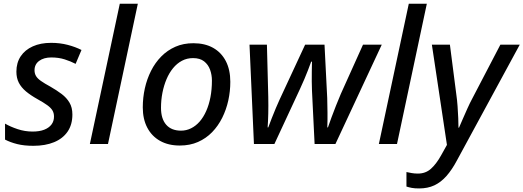

<svg xmlns="http://www.w3.org/2000/svg" viewBox="-20 -780 2835 1040"><path d="M160.6 9.8Q110.8 9.8 73.5 0.5Q36.1 -8.8 7.3 -23.9V-110.4Q35.6 -93.8 75.2 -80.6Q114.7 -67.4 156.7 -67.4Q193.8 -67.4 219.5 -77.4Q245.1 -87.4 258.8 -105.5Q272.5 -123.5 272.5 -148.4Q272.5 -167.5 264.2 -181.6Q255.9 -195.8 236.1 -210.2Q216.3 -224.6 182.6 -243.2Q146 -263.7 120.6 -284.9Q95.2 -306.2 82 -331.8Q68.8 -357.4 68.8 -391.6Q68.8 -439.9 92 -474.9Q115.2 -509.8 157.5 -528.8Q199.7 -547.9 256.8 -547.9Q305.2 -547.9 346.9 -536.9Q388.7 -525.9 421.4 -509.3L389.6 -434.1Q363.3 -447.8 330.6 -458.3Q297.9 -468.8 257.8 -468.8Q217.3 -468.8 192.1 -450.2Q167 -431.6 167 -399.4Q167 -382.3 174.8 -368.7Q182.6 -355 201.7 -341.6Q220.7 -328.1 253.9 -310.1Q287.1 -291 314 -270.8Q340.8 -250.5 356.4 -224.1Q372.1 -197.8 372.1 -159.7Q372.1 -105 346.2 -67.1Q320.3 -29.3 272.9 -9.8Q225.6 9.8 160.6 9.8Z M466.8 0 628.9 -759.8H726.6L564.9 0Z M953.6 8.3Q892.1 8.3 847.2 -16.8Q802.2 -42 777.8 -88.4Q753.4 -134.8 753.4 -198.2Q753.4 -251 764.6 -301.5Q775.9 -352.1 798.1 -396.2Q820.3 -440.4 853.5 -474.1Q886.7 -507.8 930.2 -526.9Q973.6 -545.9 1027.3 -545.9Q1089.8 -545.9 1134.5 -520.8Q1179.2 -495.6 1203.4 -448.7Q1227.5 -401.9 1227.5 -336.9Q1227.5 -285.6 1216.6 -235.8Q1205.6 -186 1183.6 -141.8Q1161.6 -97.7 1128.9 -64Q1096.2 -30.3 1052.5 -11Q1008.8 8.3 953.6 8.3ZM960.4 -72.3Q989.3 -72.3 1014.9 -85Q1040.5 -97.7 1061.3 -121.3Q1082 -145 1096.9 -178.5Q1111.8 -211.9 1119.9 -253.7Q1127.9 -295.4 1127.9 -343.8Q1127.9 -374.5 1117.9 -402.3Q1107.9 -430.2 1085.4 -447.8Q1063 -465.3 1025.4 -465.3Q992.7 -465.3 965.6 -450.9Q938.5 -436.5 917.5 -410.9Q896.5 -385.3 882.1 -351.3Q867.7 -317.4 859.9 -277.8Q852.1 -238.3 852.1 -195.8Q852.1 -136.7 880.1 -104.5Q908.2 -72.3 960.4 -72.3Z M1355.5 0 1331.5 -538.1H1425.8L1433.1 -255.9Q1434.1 -206.1 1433.1 -164.3Q1432.1 -122.6 1429.7 -89.8H1433.1Q1440.9 -111.3 1451.9 -139.4Q1462.9 -167.5 1474.1 -194.1Q1485.4 -220.7 1494.1 -239.7L1632.8 -538.1H1737.8L1752.4 -250Q1753.4 -214.4 1753.9 -170.9Q1754.4 -127.4 1752.9 -89.8H1756.3Q1764.6 -113.8 1775.6 -144Q1786.6 -174.3 1799.8 -207.3Q1813 -240.2 1826.2 -271.5L1946.3 -538.1H2047.9L1796.9 0H1684.1L1669.9 -289.1Q1668.9 -313.5 1668.7 -338.9Q1668.5 -364.3 1668.9 -390.9Q1669.4 -417.5 1669.9 -445.8H1665.5Q1656.7 -421.9 1647.9 -398.9Q1639.2 -376 1628.7 -351.6Q1618.2 -327.1 1605 -298.3L1466.3 0Z M2032.2 0 2194.3 -759.8H2292L2130.4 0Z M2250.5 240.7Q2226.1 240.7 2210.7 237.8Q2195.3 234.9 2181.6 230.5V151.9Q2194.8 154.8 2210.2 157.5Q2225.6 160.2 2243.7 160.2Q2285.2 160.2 2314.2 134.3Q2343.3 108.4 2369.6 61L2400.9 4.9L2319.3 -538.1H2417L2451.7 -268.6Q2456.1 -238.8 2458.5 -204.6Q2460.9 -170.4 2462.2 -139.6Q2463.4 -108.9 2463.4 -88.4H2466.3Q2473.1 -104.5 2485.4 -132.6Q2497.6 -160.6 2511.5 -191.7Q2525.4 -222.7 2538.1 -246.1L2690.4 -538.1H2795.4L2455.1 88.9Q2428.2 139.6 2398.4 173.3Q2368.7 207 2332.8 223.9Q2296.9 240.7 2250.5 240.7Z"/></svg>

Font: Open Sans Medium
Style: Italic
Weight: 500
Italic angle: -12°
Designer: Monotype Design Team
Foundry: Monotype Imaging Inc.
Version: Version 3.000